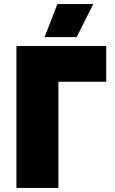

<svg xmlns="http://www.w3.org/2000/svg" viewBox="-20 -927 568 947"><path d="M440 -907H263L200 -744H358ZM61 0H268V-524H504V-700H61Z"/></svg>

Font: Fixel Display Black
Style: Regular
Weight: 900
Designer: AlfaBravo + MacPaw
Foundry: Kyrylo Tkachov, Marchela Mozhyna, Serhii Makarenko, Maria Weinstein, Zakhar Kryvoshyya
Version: Version 1.211